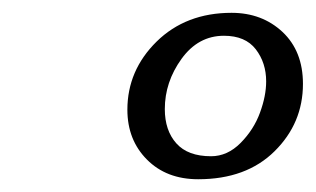

<svg xmlns="http://www.w3.org/2000/svg" viewBox="-20 -660 490 298"><path d="M287.6 -381.8Q238.3 -381.8 208 -412.4Q177.7 -442.9 177.7 -489.7Q177.7 -550.8 223.1 -595.5Q268.6 -640.1 339.4 -640.1Q386.7 -640.1 418.5 -610.4Q450.2 -580.6 450.2 -529.8Q450.2 -468.8 406.2 -425.3Q362.3 -381.8 287.6 -381.8ZM307.6 -417.5Q333 -417.5 353.5 -438.2Q374 -459 383.5 -485.1Q393.1 -511.2 393.1 -533.7Q393.1 -562.5 377 -583.5Q360.8 -604.5 327.6 -604.5Q287.6 -604.5 261.7 -568.6Q235.8 -532.7 235.8 -490.7Q235.8 -457.5 253.7 -437.5Q271.5 -417.5 307.6 -417.5Z"/></svg>

Font: Elstob Light
Style: Italic
Weight: 300
Italic angle: -20°
Designer: Peter S. Baker
Version: Version 1.015